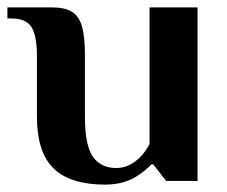

<svg xmlns="http://www.w3.org/2000/svg" viewBox="-30 -490 615 520"><path d="M70 -174V-340Q70 -391 56 -415.5Q42 -440 0 -440H-10V-470H110Q146 -470 165 -458Q184 -446 192 -418.5Q200 -391 200 -340V-173Q200 -98 221 -66.5Q242 -35 285 -35Q322 -35 352 -67Q363 -78 375 -100V-470H505V0H420L385 -45H380Q366 -30 347 -17Q309 10 255 10Q160 10 115 -34Q70 -78 70 -174Z"/></svg>

Font: Philosopher
Style: Bold
Weight: 700
Designer: Jovanny Lemonad
Foundry: Jovanny Lemonad
Version: Version 2.000